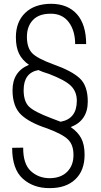

<svg xmlns="http://www.w3.org/2000/svg" viewBox="-20 -741 530 1003"><path d="M296.4 -105Q381.3 -120.1 381.3 -214.8Q381.3 -261.7 351.1 -292Q320.8 -322.3 235.4 -355Q199.7 -365.7 180.7 -375Q103.5 -360.8 103.5 -270Q103.5 -211.9 130.9 -184.6Q158.2 -157.2 248 -123.5Q265.1 -117.2 296.4 -105ZM45.4 -269Q45.4 -367.2 131.3 -402.3Q96.2 -426.8 79.6 -460.4Q63 -494.1 63 -546.4Q63 -627 111.8 -673.8Q160.2 -720.7 247.1 -721.2Q334 -720.7 381.8 -667Q429.7 -613.3 430.2 -510.7H372.6Q372.6 -580.1 339.4 -625Q305.7 -669.9 244.1 -669.4Q182.6 -669.4 151.4 -635.7Q120.1 -602.1 120.6 -546.9Q121.1 -491.7 147.5 -463.9Q173.8 -436 258.8 -404.8Q354.5 -371.1 396.5 -332Q438.5 -293 438.5 -210.4Q438.5 -111.3 349.6 -77.1Q386.7 -51.8 404.3 -18.6Q421.9 14.6 421.9 67.4Q421.9 150.4 373 196.3Q324.2 242.2 239.3 241.7Q154.3 242.2 99.1 192.4Q43.5 142.6 43.5 31.2L101.1 30.3Q100.6 115.2 140.6 152.3Q180.7 189.5 239.3 189.9Q297.9 189.5 331.1 156.2Q363.8 123 363.8 69.8Q364.3 16.6 335.9 -11.7Q307.6 -40 226.1 -70.3Q131.8 -101.1 88.9 -143.1Q45.9 -185.1 45.4 -269Z"/></svg>

Font: RobotoCondensed-Light
Style: Light
Weight: 300
Designer: Google
Version: Version 1.200311; 2013